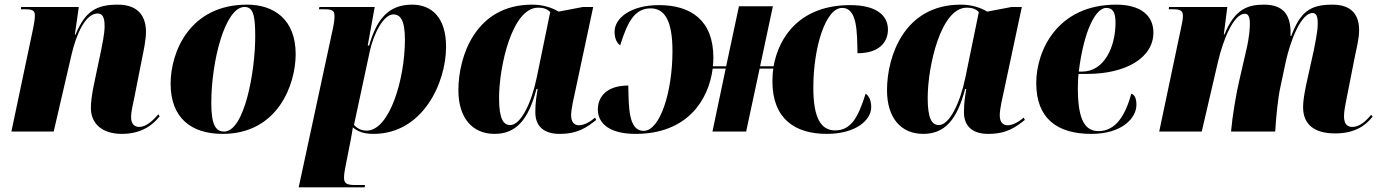

<svg xmlns="http://www.w3.org/2000/svg" viewBox="-20 -566 5940 826"><path d="M504 10C587 10 637 -27 667 -66L661 -74C645 -56 614 -20 578 -20C558 -20 544 -34 544 -61C544 -88 552 -116 559 -152L591 -314C598 -349 608 -394 608 -429C608 -491 579 -546 487 -546C395 -546 346 -518 305 -417H302L319 -536H71L70 -526H92C128 -526 130 -514 130 -497C130 -483 126 -462 123 -446L29 0H211L288 -332C307 -414 346 -508 400 -508C428 -508 430 -476 430 -452C430 -420 419 -370 414 -345L384 -202C375 -159 371 -126 371 -101C371 -33 421 10 504 10Z M938 10C1174 10 1252 -201 1252 -333C1252 -484 1157 -546 1043 -546C795 -546 714 -341 714 -206C714 -60 801 10 938 10ZM944 0C907 0 889 -31 889 -123C889 -302 948 -536 1032 -536C1068 -536 1078 -503 1078 -411C1078 -255 1031 0 944 0Z M1414 -452 1265 240H1549L1550 230H1510C1472 230 1460 224 1460 198C1460 188 1461 179 1465 157L1489 35C1493 13 1496 -3 1498 -18C1519 0 1545 10 1587 10C1797 10 1899 -207 1899 -365C1899 -492 1836 -546 1753 -546C1649 -546 1600 -481 1568 -370H1562L1592 -536H1354L1352 -526H1379C1417 -526 1419 -515 1419 -492C1419 -483 1417 -468 1414 -452ZM1557 -4C1535 -4 1515 -14 1503 -29L1571 -346C1587 -420 1630 -504 1672 -504C1702 -504 1722 -480 1722 -395C1722 -228 1657 -4 1557 -4Z M2108 10C2200 10 2253 -50 2288 -183H2293C2288 -152 2283 -126 2283 -83C2283 -21 2322 10 2387 10C2469 10 2506 -20 2545 -50L2540 -60C2523 -45 2495 -27 2471 -27C2451 -27 2437 -40 2437 -70C2437 -98 2450 -152 2455 -175L2532 -536H2488L2383 -516C2355 -533 2317 -546 2269 -546C2027 -546 1952 -325 1952 -178C1952 -61 2010 10 2108 10ZM2175 -28C2145 -28 2127 -56 2127 -144C2127 -280 2183 -533 2295 -533C2315 -533 2333 -529 2347 -514L2289 -232C2266 -121 2220 -28 2175 -28Z M2714 10C2938 10 3029 -137 3046 -271H3102L3045 0H3190L3248 -271H3307C3304 -253 3303 -234 3303 -216C3303 -55 3400 10 3537 10C3660 10 3728 -48 3728 -105C3728 -139 3715 -156 3704 -163C3672 -61 3641 -5 3573 -5C3513 -5 3479 -56 3479 -189C3479 -363 3532 -532 3603 -532C3669 -532 3667 -427 3669 -337C3763 -337 3800 -385 3800 -439C3800 -499 3751 -544 3638 -544C3424 -544 3331 -410 3308 -281H3250L3305 -539H3159L3104 -281H3047C3048 -294 3049 -306 3049 -318C3049 -479 2952 -544 2815 -544C2692 -544 2624 -487 2624 -430C2624 -395 2637 -379 2648 -371C2680 -473 2711 -530 2779 -530C2839 -530 2873 -478 2873 -346C2873 -172 2820 -3 2749 -3C2683 -3 2685 -106 2683 -198C2589 -198 2552 -149 2552 -95C2552 -36 2601 10 2714 10Z M3952 10C4044 10 4097 -50 4132 -183H4137C4132 -152 4127 -126 4127 -83C4127 -21 4166 10 4231 10C4313 10 4350 -20 4389 -50L4384 -60C4367 -45 4339 -27 4315 -27C4295 -27 4281 -40 4281 -70C4281 -98 4294 -152 4299 -175L4376 -536H4332L4227 -516C4199 -533 4161 -546 4113 -546C3871 -546 3796 -325 3796 -178C3796 -61 3854 10 3952 10ZM4019 -28C3989 -28 3971 -56 3971 -144C3971 -280 4027 -533 4139 -533C4159 -533 4177 -529 4191 -514L4133 -232C4110 -121 4064 -28 4019 -28Z M4675 10C4807 10 4869 -58 4869 -115C4869 -147 4859 -159 4847 -163C4821 -68 4779 -2 4706 -2C4650 -2 4617 -46 4617 -186C4617 -195 4618 -236 4620 -248H4657C4822 -248 4942 -316 4942 -426C4942 -501 4885 -546 4782 -546C4528 -546 4438 -347 4438 -209C4438 -56 4528 10 4675 10ZM4635 -258H4621C4643 -436 4694 -532 4739 -532C4767 -532 4779 -514 4779 -468C4779 -365 4731 -258 4635 -258Z M5724 8C5809 8 5855 -26 5885 -64L5879 -72C5862 -53 5834 -20 5798 -20C5776 -20 5762 -32 5762 -66C5762 -88 5768 -117 5775 -152L5808 -319C5815 -356 5827 -397 5827 -436C5827 -505 5792 -546 5712 -546C5616 -546 5574 -515 5535 -411H5532V-436C5529 -503 5500 -546 5418 -546C5355 -546 5293 -532 5248 -418H5245L5260 -536H5009L5008 -526H5028C5061 -526 5069 -518 5069 -496C5069 -481 5064 -462 5061 -446L4967 0H5150L5220 -301C5242 -395 5287 -507 5336 -507C5354 -507 5357 -484 5357 -465C5357 -450 5356 -410 5341 -348L5312 -222C5298 -163 5282 -68 5276 0H5466C5470 -65 5478 -145 5488 -190L5512 -303C5531 -388 5576 -510 5627 -510C5648 -510 5649 -483 5649 -463C5649 -431 5637 -375 5632 -349L5600 -205C5591 -161 5586 -132 5586 -105C5586 -29 5636 8 5724 8Z"/></svg>

Font: Noto Serif Display SemiCondensed Black
Style: Italic
Weight: 900
Width: 4
Italic angle: -12°
Designer: Monotype Design Team
Foundry: Monotype Imaging Inc.
Version: Version 2.009